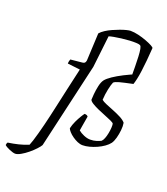

<svg xmlns="http://www.w3.org/2000/svg" viewBox="-322 -920 1076 1239"><g transform="rotate(20 216.0 -300.0)"><path d="M-71 200Q-78 200 -88.5 197Q-99 194 -111 189Q-123 184 -132.5 178.5Q-142 173 -147 168Q-145 159 -144.5 156Q-144 153 -140 149Q-104 144 -69.5 135.5Q-35 127 -3 114Q2 103 9.5 79.5Q17 56 25.5 25Q34 -6 42.5 -40Q51 -74 58.5 -107Q66 -140 72 -167Q87 -237 103 -307Q119 -377 136 -453L50 -463Q50 -472 52 -480.5Q54 -489 56 -493L136 -501Q147 -502 152 -507Q157 -512 159 -524L168 -713Q180 -727 200 -740Q220 -753 243.5 -763.5Q267 -774 290 -782.5Q313 -791 331.5 -795.5Q350 -800 359 -800Q384 -800 413.5 -793Q443 -786 469.5 -776Q496 -766 512.5 -757Q529 -748 529 -743Q526 -697 522 -655.5Q518 -614 513.5 -580.5Q509 -547 503.5 -522.5Q498 -498 493 -484Q431 -471 403 -463.5Q375 -456 366 -447Q358 -429 350.5 -393.5Q343 -358 341 -320Q351 -311 375 -301Q399 -291 428 -279.5Q457 -268 482 -255Q507 -242 519 -227Q523 -205 520 -176.5Q517 -148 510 -122Q503 -96 492 -80Q480 -64 459.5 -49.5Q439 -35 414.5 -24Q390 -13 365 -6.5Q340 0 319 0Q302 0 283.5 -8Q265 -16 248 -28Q231 -40 219.5 -53Q208 -66 205 -75Q211 -101 222.5 -125.5Q234 -150 245.5 -169Q257 -188 263 -195Q268 -195 272.5 -194Q277 -193 280.5 -191Q284 -189 287 -185Q285 -174 281.5 -153Q278 -132 274.5 -112Q271 -92 270 -84Q285 -71 308.5 -61Q332 -51 353 -51Q376 -51 394.5 -57Q413 -63 425 -69Q434 -77 440.5 -94Q447 -111 451 -131.5Q455 -152 456 -170Q457 -188 455 -197Q453 -203 434.5 -211.5Q416 -220 390.5 -230Q365 -240 339 -251.5Q313 -263 294.5 -274.5Q276 -286 273 -296Q273 -307 275.5 -335Q278 -363 284.5 -393Q291 -423 304 -440Q317 -456 345 -475Q373 -494 413 -514.5Q453 -535 499 -553L465 -509Q465 -553 464.5 -592Q464 -631 462.5 -661.5Q461 -692 457.5 -711Q454 -730 447 -734Q440 -738 420 -739Q400 -740 373.5 -738.5Q347 -737 319.5 -733.5Q292 -730 270 -726Q248 -722 237 -718L212 -500L77 87Q71 98 53.5 117Q36 136 13 155Q-10 174 -33 187Q-56 200 -71 200Z"/></g></svg>

Font: Texturina Medium 12pt Thin
Style: Italic
Weight: 250
Italic angle: -11°
Version: Version 1.002